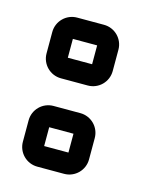

<svg xmlns="http://www.w3.org/2000/svg" viewBox="-67 -460 328 443"><g transform="rotate(15 96.5 -239.0)"><path d="M67 -322V-367H125V-322ZM175 -319V-370C175 -396 154 -417 128 -417H64C38 -417 17 -396 17 -370V-319C17 -293 38 -272 64 -272H128C154 -272 175 -293 175 -319ZM67 -111V-156H125V-111ZM175 -108V-159C175 -185 154 -206 128 -206H64C38 -206 17 -185 17 -159V-108C17 -82 38 -61 64 -61H128C154 -61 175 -82 175 -108Z"/></g></svg>

Font: DIN Rundschrift
Style: MittelKont
Weight: 400
Version: Version 1.027